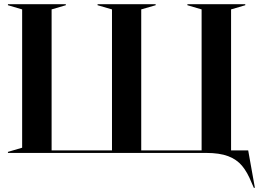

<svg xmlns="http://www.w3.org/2000/svg" viewBox="-20 -732 1240 919"><path d="M18 -5 86 -25V-687L18 -707V-712H295V-707L227 -687V-12H516V-687L447 -707V-712H725V-707L656 -687V-12H945V-687L877 -707V-712H1154V-707L1086 -687V-12H1168L1200 167H1195L1184 142Q1164 92 1138.5 61.5Q1113 31 1072 15.5Q1031 0 967 0H18Z"/></svg>

Font: Nyght Serif Medium
Style: Regular
Weight: 500
Designer: Maksym Kobuzan
Version: Version 0.410